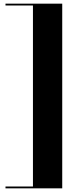

<svg xmlns="http://www.w3.org/2000/svg" viewBox="-20 -874 401 1049"><path d="M10 155V145H160V-844H10V-854H320V155Z"/></svg>

Font: Gloock
Style: Regular
Weight: 400
Designer: Duarte Pinto
Foundry: Duarte Pinto
Version: Version 1.000